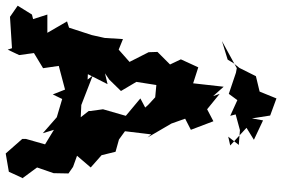

<svg xmlns="http://www.w3.org/2000/svg" viewBox="-183 -788 989 673"><g transform="rotate(90 311.5 -451.5)"><path d="M430 -146 481 -115 462 -48V-35L513 23L577 12L600 -38H598L562 -87L582 -145L583 -197L560 -213L521 -227L562 -275L519 -313L507 -362L464 -374L435 -395L446 -487L457 -474L408 -558L391 -606L430 -626L400 -705L358 -683L304 -727L312 -704L279 -741L267 -634L211 -652L183 -591L201 -553L157 -509L158 -478L192 -411L149 -373L112 -388L108 -324L98 -279L72 -199L50 -192L90 -123H26L42 -73L26 -69L-5 -19L34 8L144 1L149 16L168 -24L161 -76L214 -108L206 -163L289 -185L306 -142L322 -175L386 -156L442 -107ZM235 -265 270 -334 232 -325 254 -340 294 -381 262 -435 273 -505 316 -501 341 -478 352 -466 320 -449 381 -398 358 -318 364 -275V-268L386 -240L343 -242L240 -282L254 -264ZM485 -764 423 -821 465 -847 397 -879 390 -840 380 -904 320 -926 296 -867 242 -854 213 -796 196 -775 184 -755 119 -735 214 -787 230 -784 304 -759 326 -789 381 -764 376 -783 431 -798 483 -794 454 -757Z"/></g></svg>

Font: Asimov Aggro
Style: Condensed
Weight: 500
Designer: Google
Version: Version 2.000980; 2014